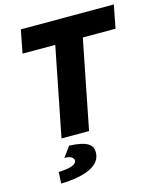

<svg xmlns="http://www.w3.org/2000/svg" viewBox="-129 -742 895 1077"><g transform="rotate(-15 318.0 -203.0)"><path d="M158 0 260 -516H70L96 -650H636L610 -516H420L318 0ZM91 244 94 178Q152 175 175.5 165Q199 155 199 138Q199 129 188 119.5Q177 110 145 110L189 50Q231 52 257 58Q283 64 298 74Q313 84 318.5 96.5Q324 109 324 124Q324 155 306.5 177Q289 199 257.5 213.5Q226 228 183.5 235.5Q141 243 91 244Z"/></g></svg>

Font: Source Code Pro Black
Style: Italic
Weight: 900
Italic angle: -11°
Monospace: yes
Designer: Paul D. Hunt, Teo Tuominen
Foundry: Adobe Systems Incorporated
Version: Version 1.050;PS 1.000;hotconv 16.6.51;makeotf.lib2.5.65220